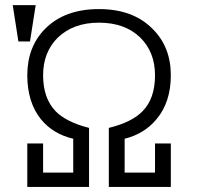

<svg xmlns="http://www.w3.org/2000/svg" viewBox="-20 -738 790 759"><path d="M371.1 -702.1Q235.4 -702.1 158.2 -624Q87.9 -552.7 87.9 -440.4Q87.9 -333 142.6 -265.6Q190.4 -208 269.5 -189.5V-55.7H150.4V-170.9H87.9V1H332V-232.4Q243.2 -254.9 200.2 -297.9Q150.4 -349.6 150.4 -440.4Q150.4 -532.2 209 -589.8Q270.5 -648.4 371.1 -648.4Q473.6 -648.4 534.2 -589.8Q592.8 -532.2 592.8 -440.4Q592.8 -348.6 543.9 -298.8Q502 -254.9 410.2 -232.4V1H655.3V-170.9H592.8V-55.7H472.7V-189.5Q550.8 -209 598.6 -266.6Q655.3 -334 655.3 -440.4Q655.3 -552.7 583 -624Q505.9 -702.1 371.1 -702.1ZM121.1 -717.8H30.3L52.7 -574.2H98.6Z"/></svg>

Font: Dotum
Style: Regular
Weight: 400
Version: Version 2.21